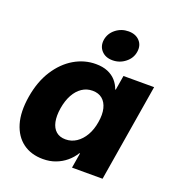

<svg xmlns="http://www.w3.org/2000/svg" viewBox="-137 -861 896 980"><g transform="rotate(20 311.0 -371.0)"><path d="M205.1 9.8Q140.6 9.8 96.2 -22.9Q51.8 -55.7 33.4 -116.9Q15.1 -178.2 29.3 -264.6Q43.9 -351.6 83.3 -412.6Q122.6 -473.6 177.7 -506.1Q232.9 -538.6 294.9 -538.6Q332.5 -538.6 359.9 -527.1Q387.2 -515.6 404.8 -495.6Q422.4 -475.6 431.2 -450.2H434.1L447.3 -529.3H613.8L526.4 0H360.4L374 -82H370.6Q354 -54.7 329.3 -34.2Q304.7 -13.7 273.7 -2Q242.7 9.8 205.1 9.8ZM279.3 -124Q311.5 -124 337.9 -141.6Q364.3 -159.2 382.6 -190.7Q400.9 -222.2 407.7 -264.6Q415 -307.6 407.2 -339.1Q399.4 -370.6 378.7 -387.7Q357.9 -404.8 325.7 -404.8Q293.9 -404.8 268.6 -387.7Q243.2 -370.6 226.1 -339.4Q209 -308.1 201.7 -264.6Q194.8 -221.7 201.4 -189.9Q208 -158.2 227.8 -141.1Q247.6 -124 279.3 -124ZM366.7 -585.4Q328.1 -585.4 306.4 -609.4Q284.7 -633.3 290 -668.9Q295.9 -705.1 325.9 -728.8Q356 -752.4 394.5 -752.4Q433.6 -752.4 455.3 -728.8Q477.1 -705.1 471.2 -668.9Q465.8 -633.3 435.5 -609.4Q405.3 -585.4 366.7 -585.4Z"/></g></svg>

Font: Inter 24pt ExtraBold
Style: Italic
Weight: 800
Italic angle: -9.3988°
Designer: Rasmus Andersson
Foundry: rsms
Version: Version 4.001;git-66647c0bb